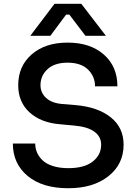

<svg xmlns="http://www.w3.org/2000/svg" viewBox="-20 -976 722 1014"><path d="M246.1 -787.1H140.1L268.1 -956.1H409.2L539.1 -787.1H431.2L346.2 -898.9H329.1ZM340.8 18.1Q203.1 18.1 125.5 -47.1Q47.9 -112.3 47.9 -217.8H166Q166 -192.9 175.5 -170.7Q185.1 -148.4 204.8 -129.4Q224.6 -110.4 259.5 -99.1Q294.4 -87.9 340.8 -87.9Q425.3 -87.9 469.7 -122.8Q514.2 -157.7 514.2 -211.9Q514.2 -254.9 477.8 -281Q441.4 -307.1 370.1 -313L296.9 -319.8Q195.3 -328.1 135.7 -382.8Q76.2 -437.5 76.2 -525.9Q76.2 -627 147.7 -689Q219.2 -751 336.9 -751Q456.5 -751 528.3 -688Q600.1 -625 600.1 -520H481.9Q481.9 -572.3 444.8 -608.6Q407.7 -645 336.9 -645Q268.1 -645 231 -610.6Q193.8 -576.2 193.8 -525.9Q193.8 -486.8 223.1 -459.2Q252.4 -431.6 308.1 -426.8L379.9 -420.9Q497.1 -410.6 564.9 -356.4Q632.8 -302.2 632.8 -211.9Q632.8 -108.9 552.5 -45.4Q472.2 18.1 340.8 18.1Z"/></svg>

Font: Sora Medium
Style: Regular
Weight: 500
Designer: Jonathan Barnbrook, Julián Moncada
Foundry: Barnbrook Fonts
Version: Version 2.000